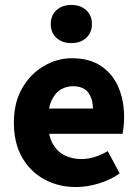

<svg xmlns="http://www.w3.org/2000/svg" viewBox="-20 -743 558 775"><path d="M287 12Q216 12 159 -19Q102 -50 69 -108Q36 -166 36 -248Q36 -329 69.5 -387Q103 -445 157 -476.5Q211 -508 270 -508Q341 -508 388 -476.5Q435 -445 458 -391Q481 -337 481 -270Q481 -251 479 -232.5Q477 -214 475 -203H150L148 -305H355Q355 -344 336 -369.5Q317 -395 273 -395Q249 -395 226 -382Q203 -369 188 -337Q173 -305 174 -248Q175 -192 194.5 -160Q214 -128 244 -114.5Q274 -101 307 -101Q336 -101 362.5 -109.5Q389 -118 415 -133L463 -43Q426 -17 379 -2.5Q332 12 287 12ZM268 -569Q231 -569 208 -590Q185 -611 185 -646Q185 -681 208 -702Q231 -723 268 -723Q305 -723 328 -702Q351 -681 351 -646Q351 -611 328 -590Q305 -569 268 -569Z"/></svg>

Font: Source Sans 3
Style: Bold
Weight: 700
Designer: Paul D. Hunt
Foundry: Adobe
Version: Version 3.052;hotconv 1.1.0;makeotfexe 2.6.0